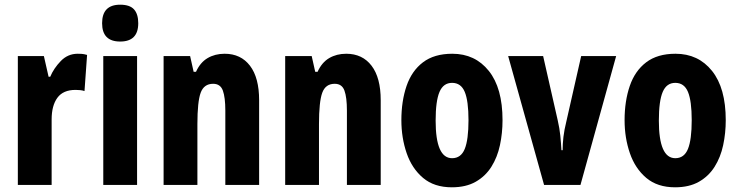

<svg xmlns="http://www.w3.org/2000/svg" viewBox="-20 -788 3146 818"><path d="M311 -559Q319 -559 328 -558.5Q337 -558 351 -554L340 -400Q332 -403 321.5 -404Q311 -405 302 -405Q249 -405 224.5 -371.5Q200 -338 200 -279V0H56V-549H167L187 -461H194Q209 -497 239 -528Q269 -559 311 -559Z M492 -768Q533 -768 551 -748Q569 -728 569 -689Q569 -611 492 -611Q415 -611 415 -689Q415 -768 492 -768ZM564 -549V0H420V-549Z M937 -559Q1006 -559 1045 -508Q1084 -457 1084 -361V0H940V-317Q940 -373 929.5 -402Q919 -431 888 -431Q849 -431 835 -393Q821 -355 821 -259V0H677V-549H790L805 -482H815Q833 -522 864.5 -540.5Q896 -559 937 -559Z M1455 -559Q1524 -559 1563 -508Q1602 -457 1602 -361V0H1458V-317Q1458 -373 1447.5 -402Q1437 -431 1406 -431Q1367 -431 1353 -393Q1339 -355 1339 -259V0H1195V-549H1308L1323 -482H1333Q1351 -522 1382.5 -540.5Q1414 -559 1455 -559Z M2121 -276Q2121 -221 2110 -169.5Q2099 -118 2073.5 -77.5Q2048 -37 2006.5 -13.5Q1965 10 1905 10Q1830 10 1782.5 -30Q1735 -70 1712.5 -135.5Q1690 -201 1690 -276Q1690 -357 1712 -421.5Q1734 -486 1782 -522.5Q1830 -559 1907 -559Q2004 -559 2062.5 -486Q2121 -413 2121 -276ZM1836 -274Q1836 -114 1906 -114Q1944 -114 1960 -153.5Q1976 -193 1976 -276Q1976 -358 1960 -396.5Q1944 -435 1906 -435Q1869 -435 1852.5 -396.5Q1836 -358 1836 -274Z M2298 0 2145 -549H2294L2356 -276Q2364 -241 2367 -211.5Q2370 -182 2372 -148H2377Q2377 -175 2380.5 -205Q2384 -235 2393 -271L2456 -549H2605L2453 0Z M3072 -276Q3072 -221 3061 -169.5Q3050 -118 3024.5 -77.5Q2999 -37 2957.5 -13.5Q2916 10 2856 10Q2781 10 2733.5 -30Q2686 -70 2663.5 -135.5Q2641 -201 2641 -276Q2641 -357 2663 -421.5Q2685 -486 2733 -522.5Q2781 -559 2858 -559Q2955 -559 3013.5 -486Q3072 -413 3072 -276ZM2787 -274Q2787 -114 2857 -114Q2895 -114 2911 -153.5Q2927 -193 2927 -276Q2927 -358 2911 -396.5Q2895 -435 2857 -435Q2820 -435 2803.5 -396.5Q2787 -358 2787 -274Z"/></svg>

Font: Noto Sans Malayalam ExtraCondensed ExtraBold
Style: Regular
Weight: 800
Width: 2
Designer: Jelle Bosma - Monotype Design Team
Foundry: Monotype Imaging Inc.
Version: Version 2.104; ttfautohint (v1.8.4.7-5d5b)